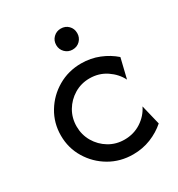

<svg xmlns="http://www.w3.org/2000/svg" viewBox="-148 -689 734 793"><g transform="rotate(-30 219.0 -292.0)"><path d="M258.3 8.3Q197.2 8.3 147.2 -20.8Q97.2 -50 67.4 -99.3Q37.5 -148.6 37.5 -208.3Q37.5 -268.1 67.4 -317.4Q97.2 -366.7 147.2 -395.8Q197.2 -425 258.3 -425Q303.5 -425 343.1 -409Q382.6 -393.1 412.5 -366.7Q412.5 -366.7 389.6 -272.2Q372.2 -306.9 337.2 -330.6Q302.1 -354.2 257.6 -354.2Q217.4 -354.2 184.4 -334.4Q151.4 -314.6 131.9 -281.6Q112.5 -248.6 112.5 -208.3Q112.5 -168.8 131.9 -135.4Q151.4 -102.1 184.4 -82.3Q217.4 -62.5 257.6 -62.5Q302.1 -62.5 337.2 -85.4Q372.2 -108.3 389.6 -144.4Q389.6 -144.4 412.5 -50Q382.6 -23.6 343.1 -7.6Q303.5 8.3 258.3 8.3ZM257.6 -491.7Q236.8 -491.7 222.2 -506.2Q207.6 -520.8 207.6 -541.7Q207.6 -563.2 222.2 -577.4Q236.8 -591.7 257.6 -591.7Q279.2 -591.7 293.4 -577.4Q307.6 -563.2 307.6 -541.7Q307.6 -520.8 293.4 -506.2Q279.2 -491.7 257.6 -491.7Z"/></g></svg>

Font: co2trust
Style: Regular
Weight: 400
Designer: Kristian Moeller
Foundry: Dicotype
Version: Version 1.000